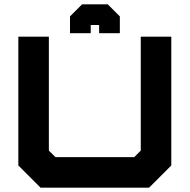

<svg xmlns="http://www.w3.org/2000/svg" viewBox="-20 -870 879 890"><path d="M168 0 65 -103V-700H206.5V-172L237 -141.5H602L632.5 -172V-700H774V-103L671 0ZM479.5 -850 535.5 -794V-716H439.5V-754H400.5V-716H304.5V-794L360.5 -850Z"/></svg>

Font: Tourney Expanded Black
Style: Regular
Weight: 900
Width: 7
Designer: Tyler Finck
Foundry: Etcetera Type Co
Version: Version 1.010; ttfautohint (v1.8.3)